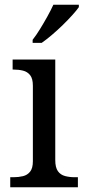

<svg xmlns="http://www.w3.org/2000/svg" viewBox="-20 -786 360 806"><path d="M23 0V-42H36Q58 -42 76.5 -46.5Q95 -51 106.5 -65.5Q118 -80 118 -109V-426Q118 -456 106.5 -470.5Q95 -485 76.5 -489.5Q58 -494 36 -494H33V-536H212V-114Q212 -83 223 -67.5Q234 -52 253 -47Q272 -42 294 -42H307V0ZM117 -619Q132 -638 148 -664Q164 -690 179 -717Q194 -744 204 -766H311V-756Q302 -743 284 -723Q266 -703 243.5 -681Q221 -659 198 -639.5Q175 -620 155 -606H117Z"/></svg>

Font: Noto Serif Bengali
Style: Regular
Weight: 400
Designer: Juan Bruce, Universal Thirst, Indian Type Foundry and the Monotype Design Team.
Foundry: Monotype Imaging Inc.
Version: Version 2.003